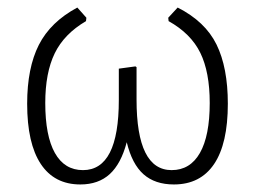

<svg xmlns="http://www.w3.org/2000/svg" viewBox="-20 -478 677 509"><path d="M584 -203Q584 -97 547.5 -43Q511 11 441 11Q391 11 360.5 -16Q330 -43 316 -101Q301 -44 271 -16.5Q241 11 193 11Q124 11 88 -43.5Q52 -98 52 -203Q52 -298 83 -359Q114 -420 185 -458L209 -431L208 -422Q150 -388 125 -336.5Q100 -285 100 -205Q100 -118 125.5 -72.5Q151 -27 200 -27Q295 -27 295 -213V-296L339 -302L342 -300V-214Q342 -27 435 -27Q484 -27 510 -72.5Q536 -118 536 -205Q536 -287 511 -338Q486 -389 427 -422L426 -431L451 -458Q524 -421 554 -360Q584 -299 584 -203Z"/></svg>

Font: Luna Sans Light
Style: Regular
Weight: 300
Designer: Juan Pablo del Peral
Foundry: Huerta Tipografica
Version: Version 2.001; ttfautohint (v1.5)